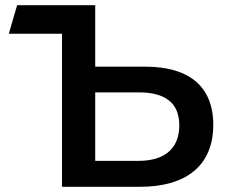

<svg xmlns="http://www.w3.org/2000/svg" viewBox="-20 -720 876 740"><path d="M347 -463V-700H46L14 -590H219V0H519C698 0 802 -82 802 -239C802 -388 707 -463 541 -463ZM347 -100V-364H514C615 -364 671 -325 671 -237C671 -147 614 -100 514 -100Z"/></svg>

Font: Talent
Style: Bold
Weight: 600
Designer: Mike Powis
Version: Version 1.001;hotconv 1.0.109;makeotfexe 2.5.65596